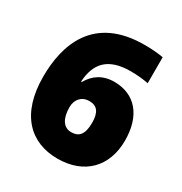

<svg xmlns="http://www.w3.org/2000/svg" viewBox="-159 -779 862 909"><g transform="rotate(30 272.0 -324.5)"><path d="M30 -291C30 -87 133 12 282 12C427 12 517 -78 517 -222C517 -357 449 -438 335 -438C271 -438 228 -408 201 -360H197C203 -463 254 -520 377 -520C411 -520 443 -517 474 -511V-653C439 -659 407 -661 371 -661C93 -661 30 -464 30 -291ZM276 -129C234 -129 210 -165 210 -228C210 -270 236 -300 278 -300C321 -300 340 -273 340 -217C340 -151 316 -129 276 -129Z"/></g></svg>

Font: Noto Sans Telugu SemiCondensed Black
Style: Regular
Weight: 900
Width: 4
Designer: Jelle Bosma - Monotype Design Team
Foundry: Monotype Imaging Inc.
Version: Version 2.005